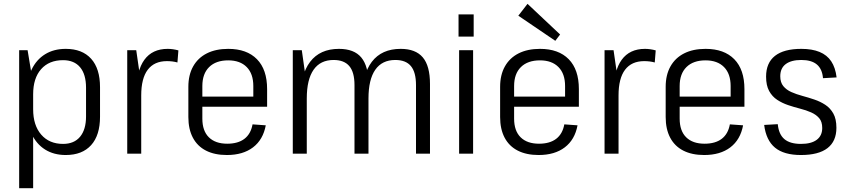

<svg xmlns="http://www.w3.org/2000/svg" viewBox="-20 -802 4428 1002"><path d="M323 7Q261 7 215.5 -21.5Q170 -50 145 -103.5Q120 -157 119 -229V-315Q120 -387 145 -439Q170 -491 215.5 -519Q261 -547 323 -547Q409 -547 455.5 -495.5Q502 -444 502 -347V-193Q502 -96 455.5 -44.5Q409 7 323 7ZM80 -540H124L153 -365V180H80ZM309 -51Q367 -51 398 -88.5Q429 -126 429 -194V-344Q429 -414 398 -451Q367 -488 309 -488Q236 -488 194.5 -441Q153 -394 153 -310V-232Q153 -148 195 -99.5Q237 -51 309 -51Z M644 -540H691L717 -360V0H644ZM692 -323Q692 -433 733.5 -490Q775 -547 855 -547Q868 -547 882.5 -545Q897 -543 911 -539L906 -476Q881 -483 851 -483Q785 -483 751 -438Q717 -393 717 -304Z M1164 7Q1100 7 1055 -16Q1010 -39 986.5 -83.5Q963 -128 963 -191V-349Q963 -411 988 -455.5Q1013 -500 1059.5 -523.5Q1106 -547 1171 -547Q1268 -547 1321 -493Q1374 -439 1374 -337V-245H1022V-298H1314L1302 -271V-353Q1302 -417 1267.5 -452Q1233 -487 1171 -487Q1107 -487 1071.5 -452Q1036 -417 1036 -353V-183Q1036 -119 1070 -85.5Q1104 -52 1166 -52Q1222 -52 1255.5 -77.5Q1289 -103 1298 -153L1367 -148Q1353 -73 1300.5 -33Q1248 7 1164 7Z M2151 -358Q2151 -425 2124.5 -457Q2098 -489 2043 -489Q1974 -489 1938.5 -438Q1903 -387 1903 -288L1869 -221V-282Q1869 -412 1920.5 -479.5Q1972 -547 2071 -547Q2149 -547 2186.5 -502.5Q2224 -458 2224 -364V0H2151ZM1508 -540H1555L1581 -357V0H1508ZM1830 -358Q1830 -425 1803 -457Q1776 -489 1721 -489Q1652 -489 1616.5 -438Q1581 -387 1581 -288L1548 -221L1547 -282Q1547 -412 1598.5 -479.5Q1650 -547 1749 -547Q1828 -547 1865.5 -502Q1903 -457 1903 -364V0H1830Z M2449 -540V0H2376V-540ZM2452 -727V-611H2373V-727Z M2791 7Q2727 7 2682 -16Q2637 -39 2613.5 -83.5Q2590 -128 2590 -191V-349Q2590 -411 2615 -455.5Q2640 -500 2686.5 -523.5Q2733 -547 2798 -547Q2895 -547 2948 -493Q3001 -439 3001 -337V-245H2649V-298H2941L2929 -271V-353Q2929 -417 2894.5 -452Q2860 -487 2798 -487Q2734 -487 2698.5 -452Q2663 -417 2663 -353V-183Q2663 -119 2697 -85.5Q2731 -52 2793 -52Q2849 -52 2882.5 -77.5Q2916 -103 2925 -153L2994 -148Q2980 -73 2927.5 -33Q2875 7 2791 7ZM2903 -622 2878 -589 2685 -720 2733 -782Z M3135 -540H3182L3208 -360V0H3135ZM3183 -323Q3183 -433 3224.5 -490Q3266 -547 3346 -547Q3359 -547 3373.5 -545Q3388 -543 3402 -539L3397 -476Q3372 -483 3342 -483Q3276 -483 3242 -438Q3208 -393 3208 -304Z M3655 7Q3591 7 3546 -16Q3501 -39 3477.5 -83.5Q3454 -128 3454 -191V-349Q3454 -411 3479 -455.5Q3504 -500 3550.5 -523.5Q3597 -547 3662 -547Q3759 -547 3812 -493Q3865 -439 3865 -337V-245H3513V-298H3805L3793 -271V-353Q3793 -417 3758.5 -452Q3724 -487 3662 -487Q3598 -487 3562.5 -452Q3527 -417 3527 -353V-183Q3527 -119 3561 -85.5Q3595 -52 3657 -52Q3713 -52 3746.5 -77.5Q3780 -103 3789 -153L3858 -148Q3844 -73 3791.5 -33Q3739 7 3655 7Z M4160 7Q4071 7 4024.5 -31.5Q3978 -70 3968 -150L4039 -154Q4044 -101 4073.5 -76Q4103 -51 4160 -51Q4214 -51 4242.5 -72.5Q4271 -94 4271 -134Q4271 -167 4255 -185.5Q4239 -204 4213 -215.5Q4187 -227 4155.5 -235Q4124 -243 4093 -253.5Q4062 -264 4036 -281Q4010 -298 3994 -327Q3978 -356 3978 -402Q3978 -474 4024.5 -510.5Q4071 -547 4162 -547Q4218 -547 4257 -531Q4296 -515 4318 -482Q4340 -449 4346 -398L4275 -394Q4271 -442 4243 -465.5Q4215 -489 4162 -489Q4109 -489 4080.5 -467.5Q4052 -446 4052 -404Q4052 -372 4068 -352.5Q4084 -333 4110 -321.5Q4136 -310 4167.5 -301.5Q4199 -293 4230 -282.5Q4261 -272 4287 -255Q4313 -238 4329 -209.5Q4345 -181 4345 -135Q4345 -65 4298.5 -29Q4252 7 4160 7Z"/></svg>

Font: Pathway Extreme SemiCondensed Light
Style: Regular
Weight: 300
Width: 4
Version: Version 1.001;gftools[0.9.26]